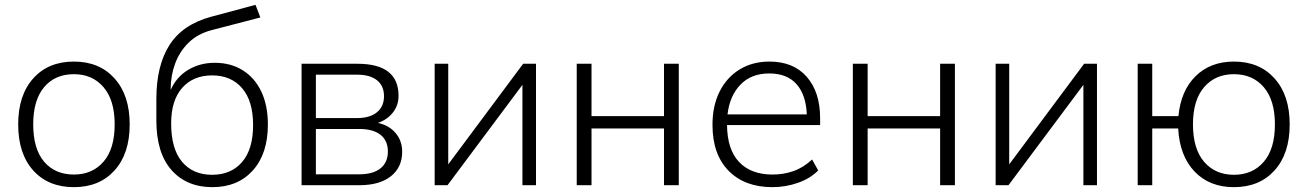

<svg xmlns="http://www.w3.org/2000/svg" viewBox="-20 -764 5395 792"><path d="M55 0ZM285 8Q179 8 117 -61Q55 -130 55 -251Q55 -371 117 -440.5Q179 -510 285 -510Q390 -510 452.5 -440.5Q515 -371 515 -251Q515 -130 452.5 -61Q390 8 285 8ZM285 -44Q361 -44 407 -97Q453 -150 453 -251Q453 -351 407 -404.5Q361 -458 285 -458Q207 -458 162 -404.5Q117 -351 117 -251Q117 -150 162 -97Q207 -44 285 -44Z M856 8Q750 8 687.5 -62.5Q625 -133 625 -267V-356Q625 -493 679 -578Q733 -663 851 -695L1034 -744L1054 -692L854 -640Q796 -625 758.5 -588.5Q721 -552 702.5 -502Q684 -452 684 -396V-393Q708 -447 756.5 -476Q805 -505 866 -505Q932 -505 981.5 -474Q1031 -443 1058 -386Q1085 -329 1085 -250Q1085 -130 1023 -61Q961 8 856 8ZM855 -43Q933 -43 978.5 -95.5Q1024 -148 1024 -248Q1024 -348 978.5 -400.5Q933 -453 855 -453Q777 -453 731.5 -401.5Q686 -350 686 -255Q686 -150 731 -96.5Q776 -43 855 -43Z M1224 0V-501H1454Q1624 -501 1624 -369Q1624 -329 1600.5 -299.5Q1577 -270 1539 -257Q1585 -247 1612 -215Q1639 -183 1639 -138Q1639 -74 1592.5 -37Q1546 0 1462 0ZM1283 -277H1453Q1506 -277 1535 -301Q1564 -325 1564 -367Q1564 -410 1535 -433Q1506 -456 1453 -456H1283ZM1283 -45H1462Q1519 -45 1549.5 -69.5Q1580 -94 1580 -139Q1580 -184 1549.5 -208Q1519 -232 1462 -232H1283Z M1773 0V-501H1829V-86L2138 -501H2191V0H2135V-414L1826 0Z M2359 0V-501H2420V-285H2719V-501H2780V0H2719V-234H2420V0Z M2919 0ZM3166 8Q3052 8 2985.5 -59.5Q2919 -127 2919 -249Q2919 -328 2948.5 -386.5Q2978 -445 3031 -477.5Q3084 -510 3154 -510Q3253 -510 3308 -447Q3363 -384 3363 -276V-248H2979Q2980 -147 3029 -95.5Q3078 -44 3167 -44Q3212 -44 3252.5 -58Q3293 -72 3330 -106L3355 -61Q3323 -28 3272 -10Q3221 8 3166 8ZM3153 -461Q3079 -461 3034.5 -415Q2990 -369 2981 -292H3308Q3305 -372 3266 -416.5Q3227 -461 3153 -461Z M3498 0V-501H3559V-285H3858V-501H3919V0H3858V-234H3559V0Z M4087 0V-501H4143V-86L4452 -501H4505V0H4449V-414L4140 0Z M5070 8Q4969 8 4907.5 -56.5Q4846 -121 4840 -234H4733V0H4673V-501H4733V-285H4841Q4851 -390 4912 -450Q4973 -510 5070 -510Q5175 -510 5237.5 -440.5Q5300 -371 5300 -251Q5300 -130 5237.5 -61Q5175 8 5070 8ZM5070 -43Q5147 -43 5193 -96.5Q5239 -150 5239 -251Q5239 -351 5193 -404.5Q5147 -458 5070 -458Q4993 -458 4947 -404.5Q4901 -351 4901 -251Q4901 -150 4947 -96.5Q4993 -43 5070 -43Z"/></svg>

Font: Winston Light
Style: Regular
Weight: 300
Designer: Original fonts by Vernon Adams / Changes by Cristiano Sobral
Foundry: Original fonts by Vernon Adams / Changes by Cristiano Sobral
Version: Version 2.503;July 17, 2020;FontCreator 13.0.0.2655 64-bit